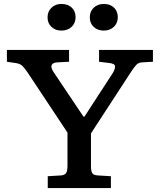

<svg xmlns="http://www.w3.org/2000/svg" viewBox="-20 -953 810 973"><path d="M222 0V-60L289 -64Q305 -65 313.5 -74Q322 -83 322 -115V-281L121 -584Q107 -605 94.5 -618Q82 -631 56 -634L15 -640V-700H330V-640L271 -637Q248 -636 242 -623.5Q236 -611 252 -587L403 -362H408L551 -582Q563 -601 563 -616Q563 -631 532 -634L482 -640V-700H755V-640L701 -637Q682 -637 669 -622.5Q656 -608 639 -581L441 -277V-111Q441 -85 448 -75Q455 -65 476 -64L542 -60V0ZM506 -798Q475 -798 455 -816.5Q435 -835 435 -865Q435 -895 455 -914Q475 -933 506 -933Q538 -933 557.5 -914.5Q577 -896 577 -866Q577 -836 557 -817Q537 -798 506 -798ZM291 -798Q261 -798 241 -816.5Q221 -835 221 -865Q221 -895 241 -914Q261 -933 291 -933Q324 -933 343.5 -914.5Q363 -896 363 -866Q363 -836 343 -817Q323 -798 291 -798Z"/></svg>

Font: Literata 7pt Medium
Style: Regular
Weight: 500
Designer: Latin by Veronika Burian and Jose Scaglione. Greek by Irene Vlachou. Cyrillic by Vera Evstafieva.
Foundry: TypeTogether
Version: Version 3.002